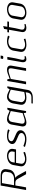

<svg xmlns="http://www.w3.org/2000/svg" viewBox="2448 -3280 1040 5975"><g transform="rotate(-90 2967.5 -292.0)"><path d="M533.7 0 418.5 -206.1Q415.5 -211.9 409.7 -222.7Q401.9 -237.3 397.9 -244.1Q394 -251 387 -262.5Q379.9 -273.9 375.7 -279.3Q371.6 -284.7 364.7 -293.5Q357.9 -302.2 352.3 -306.2Q346.7 -310.1 338.6 -315.7Q330.6 -321.3 322.5 -323.7Q314.5 -326.2 304.2 -328.9Q293.9 -331.5 282.2 -332.5Q270.5 -333.5 256.8 -333.5H183.6L125 0H42L181.6 -791.5H488.8Q524.9 -791.5 554.4 -786.6Q584 -781.7 604.7 -773.7Q625.5 -765.6 641.4 -753.7Q657.2 -741.7 666.7 -729Q676.3 -716.3 682.4 -700.7Q688.5 -685.1 690.7 -671.1Q692.9 -657.2 692.4 -641.6Q692.4 -618.7 687.5 -589.4L674.3 -514.6Q671.9 -500.5 667 -486.6Q662.1 -472.7 652.8 -455.8Q643.6 -439 630.6 -423.8Q617.7 -408.7 597.7 -393.6Q577.6 -378.4 553.2 -366.9Q528.8 -355.5 495.1 -346.9Q461.4 -338.4 421.9 -335.4V-334.5Q436.5 -328.6 454.3 -309.1Q472.2 -289.6 483.4 -272.7Q494.6 -255.9 503.9 -239.7L627.9 -15.6L625 0ZM257.3 -750 190.9 -375H394Q433.6 -375 469 -386.7Q504.4 -398.4 528.8 -417.2Q553.2 -436 569.1 -459.2Q585 -482.4 589.4 -506.3L608.9 -618.7Q610.8 -629.4 610.8 -640.1Q610.8 -662.1 602.8 -681.2Q594.7 -700.2 578.4 -716.1Q562 -731.9 533 -741Q503.9 -750 465.8 -750Z M782.2 -183.1 820.3 -399.9Q827.1 -438 846.9 -470.2Q866.7 -502.4 894.5 -524.9Q922.4 -547.4 957.3 -563.2Q992.2 -579.1 1029.3 -586.4Q1066.4 -593.8 1104.5 -593.8Q1139.2 -593.8 1171.1 -587.6Q1203.1 -581.5 1231 -568.4Q1258.8 -555.2 1279.3 -536.6Q1299.8 -518.1 1311.8 -491.5Q1323.7 -464.8 1323.7 -433.1Q1323.7 -417 1320.3 -399.9L1305.2 -312.5H888.2L861.3 -160.6Q859.4 -149.9 859.4 -139.6Q859.4 -105.5 880.4 -80.1Q901.4 -54.7 933.8 -43Q966.3 -31.2 1005.4 -31.2Q1020 -31.2 1029.8 -31.7Q1039.6 -32.2 1061.8 -36.6Q1084 -41 1110.8 -49.8L1213.4 -83.5L1226.1 -35.6Q1192.4 -20 1128.9 -4.9Q1065.4 10.3 998 10.3Q963.4 10.3 931.6 4.2Q899.9 -2 872.1 -14.9Q844.2 -27.8 823.5 -46.4Q802.7 -64.9 791 -91.6Q779.3 -118.2 779.3 -149.9Q779.3 -166 782.2 -183.1ZM1241.2 -422.9Q1243.2 -433.6 1243.2 -444.3Q1243.2 -478.5 1222.4 -503.7Q1201.7 -528.8 1169.2 -540.5Q1136.7 -552.2 1097.2 -552.2Q1065.4 -552.2 1034.4 -543.9Q1003.4 -535.6 977.1 -520Q950.7 -504.4 931.9 -479.2Q913.1 -454.1 907.7 -422.9L895.5 -354H1229Z M1475.1 -452.1Q1480 -480 1497.8 -504.6Q1515.6 -529.3 1544.9 -549.6Q1574.2 -569.8 1619.4 -581.8Q1664.6 -593.8 1718.8 -593.8Q1780.3 -593.8 1836.7 -584.7Q1893.1 -575.7 1931.6 -560.5L1902.3 -512.7Q1897 -514.6 1879.2 -520.5Q1861.3 -526.4 1856.9 -527.8Q1852.5 -529.3 1838.1 -533.9Q1823.7 -538.6 1818.4 -539.6Q1813 -540.5 1800.5 -543.7Q1788.1 -546.9 1780.3 -547.6Q1772.5 -548.3 1760.7 -549.8Q1749 -551.3 1737.8 -551.8Q1726.6 -552.2 1713.4 -552.2Q1643.1 -552.2 1606 -530.5Q1568.8 -508.8 1563 -476.1Q1561.5 -467.3 1561.5 -459.5Q1561.5 -450.2 1563.5 -442.1Q1565.4 -434.1 1570.3 -426.8Q1575.2 -419.4 1580.1 -413.8Q1585 -408.2 1594.7 -401.6Q1604.5 -395 1611.6 -390.6Q1618.7 -386.2 1632.6 -379.9Q1646.5 -373.5 1655.3 -369.4Q1664.1 -365.2 1681.6 -357.7Q1699.2 -350.1 1709.5 -345.7Q1719.2 -341.3 1735.6 -334.2Q1752 -327.1 1762.9 -322.5Q1773.9 -317.9 1789.3 -310.5Q1804.7 -303.2 1815.2 -297.4Q1825.7 -291.5 1838.6 -283.2Q1851.6 -274.9 1860.1 -266.8Q1868.7 -258.8 1877.4 -248.3Q1886.2 -237.8 1891.4 -227.1Q1896.5 -216.3 1899.7 -202.9Q1902.8 -189.5 1902.8 -174.8Q1902.8 -161.6 1900.4 -147Q1895 -116.2 1873.8 -88.1Q1852.5 -60.1 1818.1 -38.1Q1783.7 -16.1 1733.2 -2.9Q1682.6 10.3 1622.6 10.3Q1559.1 10.3 1492.4 -3.9Q1425.8 -18.1 1380.9 -35.6L1410.2 -83.5Q1415 -82 1445.8 -71.5Q1476.6 -61 1485.1 -58.3Q1493.7 -55.7 1518.8 -48.3Q1543.9 -41 1557.9 -38.8Q1571.8 -36.6 1592.3 -33.9Q1612.8 -31.2 1630.9 -31.2Q1706.5 -31.2 1756.8 -60.1Q1807.1 -88.9 1814.5 -129.4Q1815.9 -138.2 1815.9 -146.5Q1815.9 -158.7 1812 -169.4Q1808.1 -180.2 1803 -188.5Q1797.9 -196.8 1787.1 -205.3Q1776.4 -213.9 1767.6 -219.7Q1758.8 -225.6 1742.7 -233.4Q1726.6 -241.2 1715.8 -246.1Q1705.1 -251 1685.3 -259.5Q1665.5 -268.1 1654.3 -272.9Q1644.5 -277.3 1624.3 -286.1Q1604 -294.9 1592.3 -300Q1580.6 -305.2 1562.5 -314.5Q1544.4 -323.7 1533.7 -331.1Q1522.9 -338.4 1510 -349.6Q1497.1 -360.8 1490 -372.1Q1482.9 -383.3 1478 -397.9Q1473.1 -412.6 1473.1 -429.2Q1473.1 -440.4 1475.1 -452.1Z M2435.5 -73.7 2269.5 -13.7Q2237.3 -2 2197.5 4.2Q2157.7 10.3 2138.2 10.3Q2080.6 10.3 2050.3 -20Q2020 -50.3 2020 -101.1Q2020 -116.7 2022.9 -134.3L2078.6 -448.7Q2089.8 -512.7 2134 -553.2Q2178.2 -593.8 2244.6 -593.8Q2264.2 -593.8 2301.8 -587.6Q2339.4 -581.5 2367.7 -569.8L2506.3 -511.2L2550.3 -583.5H2602.5L2499.5 0H2447.3ZM2500 -477.1 2340.8 -532.2Q2329.6 -536.1 2312.5 -538.8Q2295.4 -541.5 2284.7 -541.5Q2236.3 -541.5 2202.6 -516.4Q2168.9 -491.2 2159.7 -436.5L2108.4 -147Q2106 -132.3 2106 -119.6Q2106 -79.1 2130.4 -60.3Q2154.8 -41.5 2196.3 -41.5Q2207 -41.5 2225.1 -44.4Q2243.2 -47.4 2256.3 -51.3L2434.6 -106.4Z M3092.8 -57.1 3166.5 -477.1 3047.4 -522Q2997.1 -541.5 2956.5 -541.5Q2929.7 -541.5 2907.7 -532.5Q2885.7 -523.4 2871.1 -509Q2856.4 -494.6 2845.2 -473.6Q2834 -452.6 2827.6 -431.4Q2821.3 -410.2 2816.9 -384.3L2777.8 -162.6Q2776.4 -154.8 2776.4 -147Q2776.4 -125.5 2785.9 -105.2Q2795.4 -85 2813.5 -68.4Q2831.5 -51.8 2861.1 -41.5Q2890.6 -31.2 2926.3 -31.2Q2955.6 -31.2 3009 -39.6Q3062.5 -47.9 3092.8 -57.1ZM3269 -583.5 3155.3 59.6Q3143.1 128.4 3078.1 168.5Q3013.2 208.5 2919.9 208.5H2733.4L2740.7 166.5H2927.2Q2952.1 166.5 2972.9 161.6Q2993.7 156.7 3008.1 149.4Q3022.5 142.1 3033.9 130.4Q3045.4 118.7 3052 107.9Q3058.6 97.2 3064 82.8Q3069.3 68.4 3071.5 58.6Q3073.7 48.8 3076.2 35.6L3085 -12.7Q3049.8 -4.4 2999 2.9Q2948.2 10.3 2918.9 10.3Q2879.9 10.3 2847.4 4.9Q2814.9 -0.5 2792.2 -9.3Q2769.5 -18.1 2752 -30.5Q2734.4 -43 2723.9 -56.6Q2713.4 -70.3 2706.5 -86.4Q2699.7 -102.5 2697.3 -116.9Q2694.8 -131.3 2694.8 -146.5Q2694.8 -163.6 2697.8 -181.2L2735.8 -397Q2742.7 -436 2759.5 -470.9Q2776.4 -505.9 2801.8 -533.4Q2827.1 -561 2863.5 -577.4Q2899.9 -593.8 2942.4 -593.8Q3003.4 -593.8 3073.7 -559.6L3175.3 -510.3L3216.8 -583.5Z M3826.2 -436.5Q3830.1 -459.5 3830.1 -477.1Q3830.1 -512.7 3813 -529.3Q3795.9 -545.9 3759.8 -545.9Q3746.1 -545.9 3720.2 -541.5Q3694.3 -537.1 3678.2 -532.2L3499.5 -477.1L3415.5 0H3332.5L3435.5 -583.5H3487.3L3502.4 -510.3L3665 -569.8Q3729 -593.8 3786.6 -593.8Q3845.7 -593.8 3880.1 -565.2Q3914.6 -536.6 3914.6 -482.4Q3914.6 -466.3 3911.6 -448.7L3832.5 0H3749Z M4102.1 -583.5H4185.1L4142.6 -343.8Q4137.2 -312.5 4118.2 -234.4Q4099.1 -156.2 4098.1 -149.9Q4093.8 -124 4093.8 -105.5Q4093.8 -73.7 4107.9 -57.6Q4122.1 -41.5 4154.3 -41.5Q4167.5 -41.5 4199.7 -51.3L4209 -11.2Q4148.4 9.3 4106.9 9.3Q4064 9.3 4041.5 -18.8Q4019 -46.9 4019 -94.7Q4019 -113.8 4022.9 -135.3ZM4133.3 -791.5H4227.1L4215.8 -729Q4212.4 -708.5 4165.5 -708.5Q4143.6 -708.5 4132.1 -714.6Q4120.6 -720.7 4122.1 -729Z M4559.1 10.3Q4524.4 10.3 4492.7 4.2Q4460.9 -2 4433.1 -14.9Q4405.3 -27.8 4384.5 -46.4Q4363.8 -64.9 4352.1 -91.6Q4340.3 -118.2 4340.3 -149.9Q4340.3 -166 4343.3 -183.1L4381.3 -399.9Q4388.2 -438 4408 -470.2Q4427.7 -502.4 4455.6 -524.9Q4483.4 -547.4 4518.3 -563.2Q4553.2 -579.1 4590.3 -586.4Q4627.4 -593.8 4665.5 -593.8Q4713.9 -593.8 4769.5 -583.5Q4825.2 -573.2 4847.2 -560.5L4817.9 -512.7L4729.5 -542.5Q4697.8 -552.2 4658.2 -552.2Q4626.5 -552.2 4595.5 -543.9Q4564.5 -535.6 4538.1 -520Q4511.7 -504.4 4492.9 -479.2Q4474.1 -454.1 4468.8 -422.9L4422.4 -160.6Q4420.4 -149.9 4420.4 -139.6Q4420.4 -105.5 4441.4 -80.1Q4462.4 -54.7 4494.9 -43Q4527.3 -31.2 4566.4 -31.2Q4607.4 -31.2 4641.1 -40.5L4740.2 -70.8L4752.4 -22.9Q4725.6 -10.3 4666.5 0Q4607.4 10.3 4559.1 10.3Z M5029.3 -531.2H4945.8L4955.1 -583.5H5038.6L5056.2 -684.6L5145 -713.4L5122.1 -583.5H5288.6L5279.3 -531.2H5112.8L5079.6 -343.8Q5074.2 -312.5 5055.4 -237.1Q5036.6 -161.6 5035.6 -155.3Q5032.7 -137.7 5032.7 -123Q5032.7 -78.6 5060.5 -60.1Q5088.4 -41.5 5143.1 -41.5Q5158.2 -41.5 5199.7 -54.2L5209 -14.6Q5176.3 -3.4 5139.4 2.9Q5102.5 9.3 5085 9.3Q5025.4 9.3 4991.2 -22.7Q4957 -54.7 4957 -106.9Q4957 -120.6 4959.5 -135.3Z M5421.9 -160.6Q5419.9 -149.9 5419.9 -139.6Q5419.9 -105.5 5440.9 -80.1Q5461.9 -54.7 5494.4 -43Q5526.9 -31.2 5565.9 -31.2Q5597.7 -31.2 5628.7 -39.6Q5659.7 -47.9 5686 -63.5Q5712.4 -79.1 5731.2 -104.2Q5750 -129.4 5755.4 -160.6L5801.8 -422.9Q5803.7 -433.6 5803.7 -444.3Q5803.7 -478.5 5783 -503.7Q5762.2 -528.8 5729.7 -540.5Q5697.3 -552.2 5657.7 -552.2Q5626 -552.2 5595 -543.9Q5564 -535.6 5537.6 -520Q5511.2 -504.4 5492.4 -479.2Q5473.6 -454.1 5468.3 -422.9ZM5342.8 -183.1 5380.9 -399.9Q5387.7 -438 5407.5 -470.2Q5427.2 -502.4 5455.1 -524.9Q5482.9 -547.4 5517.8 -563.2Q5552.7 -579.1 5589.8 -586.4Q5627 -593.8 5665 -593.8Q5699.7 -593.8 5731.7 -587.6Q5763.7 -581.5 5791.5 -568.4Q5819.3 -555.2 5839.8 -536.6Q5860.4 -518.1 5872.3 -491.5Q5884.3 -464.8 5884.3 -433.1Q5884.3 -417 5880.9 -399.9L5842.8 -183.1Q5835.9 -145 5816.4 -112.8Q5796.9 -80.6 5768.8 -58.1Q5740.7 -35.6 5706.1 -20Q5671.4 -4.4 5634 2.9Q5596.7 10.3 5558.6 10.3Q5523.9 10.3 5492.2 4.2Q5460.4 -2 5432.6 -14.9Q5404.8 -27.8 5384 -46.4Q5363.3 -64.9 5351.6 -91.6Q5339.8 -118.2 5339.8 -149.9Q5339.8 -166 5342.8 -183.1Z"/></g></svg>

Font: Resagnicto
Style: Italic
Weight: 500
Italic angle: -10°
Version: Version 0.999